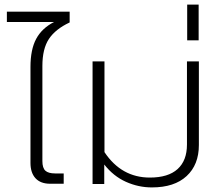

<svg xmlns="http://www.w3.org/2000/svg" viewBox="-20 -803 963 838"><path d="M113 -92V-511Q113 -587 138 -633.5Q163 -680 216 -707H10V-752H284V-705Q222 -676 193.5 -633Q165 -590 165 -515V-100Q165 -70 178 -58Q191 -46 221 -46H258V-1H199Q157 -1 135 -25Q113 -49 113 -92Z M435 -85V0H384V-535H436V-139Q510 -28 634 -28Q714 -28 755 -65Q796 -102 796 -172V-535H848V-170Q848 -84 794.5 -34.5Q741 15 643 15Q584 15 529.5 -9.5Q475 -34 435 -85Z M797 -783H847V-627H797Z"/></svg>

Font: Prompt ExtraLight
Style: Regular
Weight: 275
Designer: Katatrad Team
Foundry: CadsonDemak
Version: Version 1.001